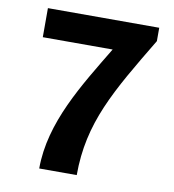

<svg xmlns="http://www.w3.org/2000/svg" viewBox="-76 -721 713 788"><g transform="rotate(10 281.0 -327.0)"><path d="M60.5 -654.3V-533.2H351.6C252 -367.2 139.6 -192.4 139.6 0H295.9C295.9 -218.8 383.8 -364.3 524.4 -598.6V-654.3Z"/></g></svg>

Font: Sen-gleads
Style: Bold
Weight: 700
Designer: Kosal Sen, Philatype
Foundry: Philatype
Version: Version 1.004; ttfautohint (v1.8.3)